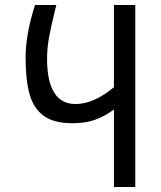

<svg xmlns="http://www.w3.org/2000/svg" viewBox="-20 -745 640 765"><path d="M82 -515Q82 -608.5 119.5 -725H204.5Q201.5 -712 199.5 -705.5Q184 -642.5 175.8 -598Q167.5 -553.5 167.5 -510.5Q167.5 -421 196 -375.8Q224.5 -330.5 281 -330.5Q353 -330.5 434 -397.5V-725H519V0H434V-308.5Q395 -280.5 357 -267.2Q319 -254 268 -254Q195.5 -254 155 -283Q114.5 -312 98.2 -368.5Q82 -425 82 -515Z"/></svg>

Font: JuliaMono
Style: Regular
Weight: 400
Monospace: yes
Designer: cormullion
Foundry: corm
Version: Version 0.055; ttfautohint (v1.8.4)